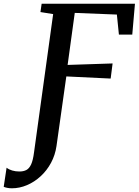

<svg xmlns="http://www.w3.org/2000/svg" viewBox="-127 -763 748 1035"><path d="M-63 252Q-76.5 252 -88.8 249.5Q-101 247 -107 244L-91.5 141Q-79 151 -61 156.2Q-43 161.5 -22.5 161.5Q-0.5 161.5 15 153.5Q30.5 145.5 40.8 123.2Q51 101 56.5 58L159.5 -687L91 -698L97.5 -743H600.5L586 -576.5H514L503 -684.5L276 -693.5L237.5 -413L480 -421L469.5 -339.5L230.5 -351L177.5 24.5Q170.5 73 148 114.8Q125.5 156.5 92 187.2Q58.5 218 18.5 235Q-21.5 252 -63 252Z"/></svg>

Font: Merriweather 20pt Medium
Style: Italic
Weight: 500
Italic angle: -7.8°
Version: Version 2.101